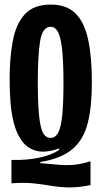

<svg xmlns="http://www.w3.org/2000/svg" viewBox="-20 -691 443 838"><path d="M375 117Q319 128 279 127Q239 126 204 120Q169 114 128 109.5Q87 105 30 109V7Q96 9 152 -3Q208 -15 238 -37V-43Q181 -23 142 -32Q103 -41 79 -71.5Q55 -102 42.5 -146.5Q30 -191 26 -242.5Q22 -294 22 -345Q22 -439 36 -513Q50 -587 88.5 -629Q127 -671 202 -671Q271 -671 310 -632Q349 -593 365 -517Q381 -441 381 -331Q381 -226 363 -154Q345 -82 296.5 -40.5Q248 1 156 16V21Q207 26 241 28.5Q275 31 305 28Q335 25 375 13ZM200 -89Q221 -89 233.5 -111Q246 -133 251.5 -186Q257 -239 257 -330Q257 -428 250.5 -480.5Q244 -533 232 -553.5Q220 -574 201 -574Q165 -574 155 -511Q145 -448 145 -341Q145 -237 151 -182.5Q157 -128 169 -108.5Q181 -89 200 -89Z"/></svg>

Font: Bricolage Grotesque 48pt Condensed SemiBold
Style: Regular
Weight: 600
Width: 3
Designer: Mathieu Triay
Foundry: Atelier Triay
Version: Version 1.000; ttfautohint (v1.8.4.7-5d5b);gftools[0.9.32]